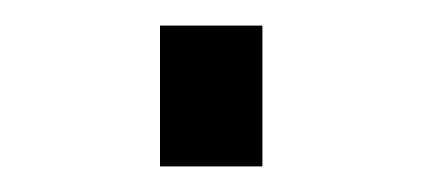

<svg xmlns="http://www.w3.org/2000/svg" viewBox="-20 -130 330 150"><path d="M105 0V-110H185V0Z"/></svg>

Font: Plus Jakarta Display Light
Style: Regular
Weight: 300
Designer: Gumpita Rahayu
Foundry: Tokotype Studio
Version: Version 1.000;hotconv 1.0.109;makeotfexe 2.5.65596